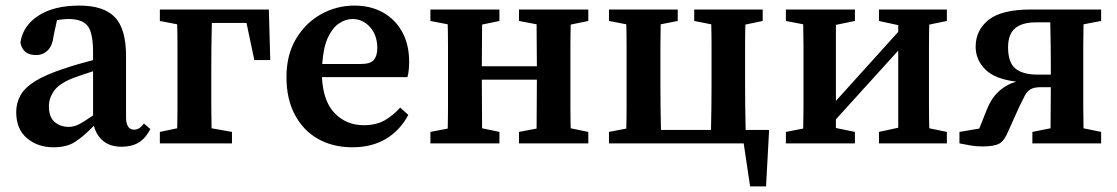

<svg xmlns="http://www.w3.org/2000/svg" viewBox="-20 -513 3997 687"><path d="M415 12Q375 12 350 -8Q325 -28 316 -63Q279 -25 249 -5.5Q219 14 171 14Q115 14 76.5 -18.5Q38 -51 38 -112Q38 -144 53 -171.5Q68 -199 106.5 -223Q145 -247 217 -270Q237 -277 262 -284Q287 -291 313 -298V-326Q313 -396 293.5 -420.5Q274 -445 225 -445Q216 -445 205.5 -444Q195 -443 184 -441L172 -386Q168 -350 151 -333Q134 -316 109 -316Q61 -316 53 -361Q62 -421 117.5 -457Q173 -493 264 -493Q351 -493 391 -451.5Q431 -410 431 -312V-94Q431 -49 460 -49Q479 -49 495 -71L518 -51Q500 -17 475.5 -2.5Q451 12 415 12ZM155 -133Q155 -94 175.5 -76.5Q196 -59 226 -59Q243 -59 260 -67Q277 -75 313 -100V-258Q292 -251 273.5 -245Q255 -239 242 -234Q192 -214 173.5 -188Q155 -162 155 -133Z M552 -438V-479H942L947 -298H890L862 -431H738Q737 -394 736.5 -349Q736 -304 736 -269V-210Q736 -177 736 -134.5Q736 -92 737 -54L810 -41V0H552V-41L614 -54Q615 -91 615 -134Q615 -177 615 -210V-269Q615 -302 615 -345.5Q615 -389 614 -426Z M1241 -445Q1217 -445 1193.5 -429.5Q1170 -414 1153.5 -379Q1137 -344 1133 -284H1270Q1306 -284 1318 -299Q1330 -314 1330 -341Q1330 -387 1304 -416Q1278 -445 1241 -445ZM1241 14Q1171 14 1118 -16Q1065 -46 1035 -102.5Q1005 -159 1005 -237Q1005 -317 1039.5 -374.5Q1074 -432 1129.5 -462.5Q1185 -493 1248 -493Q1307 -493 1351 -468Q1395 -443 1419.5 -398Q1444 -353 1444 -292Q1444 -260 1438 -237H1132Q1136 -151 1177.5 -108Q1219 -65 1282 -65Q1326 -65 1356.5 -82.5Q1387 -100 1412 -128L1441 -102Q1412 -47 1361.5 -16.5Q1311 14 1241 14Z M1837 -438V-479H2085V-438L2022 -425Q2021 -388 2021 -345Q2021 -302 2021 -269V-210Q2021 -177 2021 -134Q2021 -91 2022 -54L2085 -41V0H1837V-41L1900 -53Q1900 -90 1900.5 -136Q1901 -182 1901 -228H1704Q1704 -182 1704.5 -136Q1705 -90 1705 -54L1767 -41V0H1520V-41L1582 -53Q1583 -90 1583 -133.5Q1583 -177 1583 -210V-269Q1583 -302 1583 -345.5Q1583 -389 1582 -426L1520 -438V-479H1767V-438L1705 -425Q1705 -391 1704.5 -350Q1704 -309 1704 -276H1901Q1901 -309 1900.5 -350Q1900 -391 1900 -426Z M2464 -438V-479H2709V-438L2647 -425Q2646 -388 2646 -345Q2646 -302 2646 -269V-210Q2646 -176 2646.5 -131Q2647 -86 2648 -48H2732L2721 154H2664L2641 0H2159V-41L2221 -53Q2222 -90 2222 -133.5Q2222 -177 2222 -210V-269Q2222 -302 2222 -345.5Q2222 -389 2221 -426L2159 -438V-479H2405V-438L2344 -426Q2343 -389 2343 -345.5Q2343 -302 2343 -269V-210Q2343 -176 2343.5 -131Q2344 -86 2345 -48H2524Q2525 -86 2525.5 -131Q2526 -176 2526 -210V-269Q2526 -302 2526 -345.5Q2526 -389 2525 -426Z M3125 -438V-479H3368V-438L3305 -425Q3304 -388 3304 -345Q3304 -302 3304 -269V-210Q3304 -177 3304 -134Q3304 -91 3305 -54L3368 -41V0H3125V-41L3194 -56V-332L2971 -86V-55L3039 -41V0H2792V-41L2854 -53Q2855 -91 2855 -134Q2855 -177 2855 -210V-269Q2855 -302 2855 -345.5Q2855 -389 2854 -426L2792 -438V-479H3039V-438L2971 -424V-152L3194 -399V-423Z M3693 -246H3740V-269Q3740 -304 3739.5 -350Q3739 -396 3738 -433H3686Q3638 -433 3612.5 -412Q3587 -391 3587 -344Q3587 -289 3613.5 -267.5Q3640 -246 3693 -246ZM3413 0V-41L3484 -53L3511 -121Q3541 -198 3616 -221Q3540 -230 3505.5 -264.5Q3471 -299 3471 -346Q3471 -405 3517.5 -442Q3564 -479 3669 -479H3920V-438L3857 -426Q3856 -389 3856 -345.5Q3856 -302 3856 -269V-210Q3856 -177 3856 -134Q3856 -91 3857 -54L3920 -41V0H3674V-41L3739 -54Q3739 -89 3739.5 -129Q3740 -169 3740 -201H3703Q3680 -201 3667.5 -193.5Q3655 -186 3647 -171Q3639 -156 3628 -133L3587 -42Q3574 -10 3556 0.5Q3538 11 3494 11Q3473 11 3453 7.5Q3433 4 3413 0Z"/></svg>

Font: Source Serif Pro SemiBold
Style: Regular
Weight: 600
Designer: Frank Grießhammer
Foundry: Adobe Systems Incorporated
Version: Version 3.001;hotconv 1.0.111;makeotfexe 2.5.65597